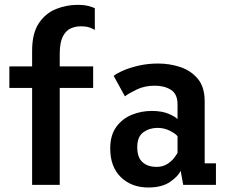

<svg xmlns="http://www.w3.org/2000/svg" viewBox="-20 -780 972 810"><path d="M115.5 0V-409H19.5V-500H115.5V-566Q115.5 -640 144 -682.2Q172.5 -724.5 216.5 -742Q260.5 -759.5 306.5 -759.5Q334.5 -759.5 352.8 -754.8Q371 -750 380 -745.5V-654Q371.5 -659 357.8 -664Q344 -669 320 -669Q297 -669 277 -659.5Q257 -650 244.5 -624.8Q232 -599.5 232 -552.5V-500H373V-409H232V0Z M605.5 11Q535 11 490 -32.5Q445 -76 445 -154Q445 -209.5 470.5 -244.5Q496 -279.5 536 -295.8Q576 -312 620 -312Q662.5 -312 691 -300Q719.5 -288 729 -277.5V-339.5Q729 -383 701.5 -400.8Q674 -418.5 633 -418.5Q590 -418.5 556 -402Q522 -385.5 507 -373.5L459.5 -460Q472.5 -470.5 500.8 -482.8Q529 -495 566.8 -503.5Q604.5 -512 647 -512Q696 -512 741 -497Q786 -482 814.8 -447.2Q843.5 -412.5 843.5 -353V-91H891V0H753L742 -60Q733.5 -38 698.8 -13.5Q664 11 605.5 11ZM640.5 -76Q666 -76 684.2 -87.2Q702.5 -98.5 713.5 -112.5Q724.5 -126.5 729 -135.5V-205Q720.5 -216.5 696.5 -228.5Q672.5 -240.5 644.5 -240.5Q610.5 -240.5 584.8 -222Q559 -203.5 559 -159Q559 -116 581 -96Q603 -76 640.5 -76Z"/></svg>

Font: Trispace SemiCondensed Medium
Style: Regular
Weight: 500
Width: 4
Designer: Tyler Finck
Foundry: Etcetera Type Company
Version: Version 1.210; ttfautohint (v1.8.3)